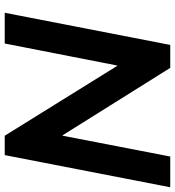

<svg xmlns="http://www.w3.org/2000/svg" viewBox="16 -756 740 812"><g transform="rotate(90 386.0 -350.0)"><path d="M34 0 170 -700H267L552 -245H554L642 -700H772L636 0H554L259 -475H257L164 0Z"/></g></svg>

Font: REM Medium Medium
Style: Italic
Weight: 500
Italic angle: -11°
Version: Version 1.005;gftools[0.9.28]